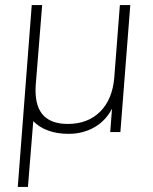

<svg xmlns="http://www.w3.org/2000/svg" viewBox="-20 -520 601 756"><path d="M493 -500 454 0H414L421 -92Q396 -44 351 -18.5Q306 7 250 7Q205 7 169.5 -6Q134 -19 111 -43L90 216H50L105 -500H146L121 -189Q120 -180 120 -163Q120 -32 247 -32Q326 -32 374.5 -80.5Q423 -129 430 -215L452 -500Z"/></svg>

Font: Muli ExtraLight
Style: Italic
Weight: 275
Italic angle: -4.541°
Designer: Vernon Adams
Foundry: Vernon Adams
Version: Version 2.001